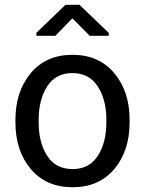

<svg xmlns="http://www.w3.org/2000/svg" viewBox="-20 -765 601 795"><path d="M43.9 0ZM430.2 -628.9V-616.7H351.6L279.8 -689L209 -616.7H130.9V-629.4L251 -745.1H309.1ZM43.9 -269Q43.9 -386.2 107.4 -462.2Q170.9 -538.1 279.8 -538.1Q389.2 -538.1 452.9 -462.4Q516.6 -386.7 516.6 -269V-258.3Q516.6 -140.1 453.1 -64.9Q389.6 10.3 280.8 10.3Q170.9 10.3 107.4 -65.2Q43.9 -140.6 43.9 -258.3ZM140.1 -258.3Q140.1 -174.3 175.5 -119.6Q210.9 -64.9 280.8 -64.9Q349.1 -64.9 384.8 -119.6Q420.4 -174.3 420.4 -258.3V-269Q420.4 -352.1 384.8 -407.2Q349.1 -462.4 279.8 -462.4Q210.4 -462.4 175.3 -407.2Q140.1 -352.1 140.1 -269Z"/></svg>

Font: TypoPRO Roboto Slab
Style: Regular
Weight: 400
Designer: Google
Version: Version 1.100263; 2013; ttfautohint (v0.94.20-1c74) -l 8 -r 